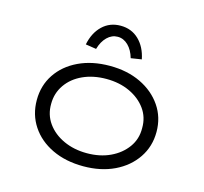

<svg xmlns="http://www.w3.org/2000/svg" viewBox="-109 -875 1069 1007"><g transform="rotate(15 426.0 -371.5)"><path d="M426 10Q330 10 256.5 -25Q183 -60 142 -122Q101 -184 101 -263Q101 -342 142 -403.5Q183 -465 256.5 -500Q330 -535 426 -535Q521 -535 594 -500Q667 -465 709 -403.5Q751 -342 751 -263Q751 -184 709 -122Q667 -60 594 -25Q521 10 426 10ZM426 -61Q497 -61 552.5 -87Q608 -113 641 -158.5Q674 -204 673 -263Q674 -322 641.5 -367Q609 -412 553 -438Q497 -464 426 -464Q355 -464 299 -438.5Q243 -413 211 -367Q179 -321 179 -263Q178 -204 210.5 -158.5Q243 -113 299.5 -87Q356 -61 426 -61ZM332 -602 274 -611Q287 -676 327 -714.5Q367 -753 426 -753Q485 -753 525 -714.5Q565 -676 578 -611L520 -602Q508 -644 483 -668.5Q458 -693 426 -693Q394 -693 369 -668.5Q344 -644 332 -602Z"/></g></svg>

Font: Lexend Peta Light
Style: Regular
Weight: 300
Version: Version 1.007